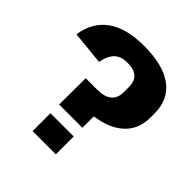

<svg xmlns="http://www.w3.org/2000/svg" viewBox="-192 -846 981 981"><g transform="rotate(45 298.0 -355.5)"><path d="M573 -475Q573 -440 563 -409Q553 -378 531 -352.5Q509 -327 474.5 -308Q440 -289 391.5 -279Q343 -269 279 -269L364 -331V-192H196L197 -383H279Q332 -383 358.5 -405Q385 -427 385 -470V-505Q385 -531 376.5 -550Q368 -569 347.5 -579.5Q327 -590 292 -590Q244 -590 219.5 -564.5Q195 -539 186 -490L5 -508Q19 -607 91 -659Q163 -711 292 -711Q429 -711 501 -658Q573 -605 573 -505ZM364 -129V0H196V-129Z"/></g></svg>

Font: Pathway Extreme SemiCondensed ExtraBold
Style: Regular
Weight: 800
Width: 4
Version: Version 1.001;gftools[0.9.26]